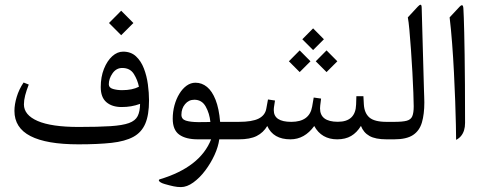

<svg xmlns="http://www.w3.org/2000/svg" viewBox="-20 -582 2021 802"><path d="M486.2 -537.2 435.3 -485.9 486.2 -434.9 537.2 -485.9ZM308.4 -51.7Q194.7 -51.7 137.3 -76.6Q79.9 -101.6 79.9 -145.9Q79.9 -163.2 85.1 -183.4Q90.2 -203.5 100.1 -228.8L78.5 -237.3Q59.4 -209 49.9 -177.5Q40.3 -145.9 40.3 -118.8Q40.3 -48 107.3 -13.6Q174.2 20.9 307.3 20.9Q389.4 20.9 445.9 14.7Q502.4 8.4 536.9 -10.3Q571.3 -29 586.9 -65.5Q602.5 -101.9 602.5 -162.4Q602.5 -194.4 597.7 -229.7Q593 -265.1 581 -296.1Q569.1 -327.1 548 -346.7Q527 -366.3 494.3 -366.3Q470.1 -366.3 448.8 -347.1Q427.6 -327.8 414.2 -294.3Q400.8 -260.7 400.8 -218.2Q400.8 -175.3 424.5 -155.1Q448.1 -134.9 488.1 -134.9Q509.4 -134.9 527.7 -138.1Q546 -141.2 565.1 -148.1Q564.7 -116.2 555 -97Q545.3 -77.7 518.7 -68Q492.1 -58.3 441.5 -55Q390.9 -51.7 308.4 -51.7ZM434.5 -229.6Q434.5 -253.4 450.1 -275.8Q465.7 -298.1 490.6 -298.1Q523.3 -298.1 539.1 -273Q554.8 -247.9 560.3 -219.7Q546.8 -212.7 529.2 -209Q511.6 -205.4 489.9 -205.4Q469 -205.4 451.8 -210.5Q434.5 -215.6 434.5 -229.6Z M796.5 -236.5Q776.7 -236.5 759.4 -224.1Q742.2 -211.6 729.2 -190.3Q716.2 -169.1 708.8 -142.1Q701.5 -115.1 701.5 -86.2Q701.5 -39.2 728.8 -19.6Q756.1 0 806.4 0H861.8Q816.3 116.2 647.6 166.9Q641.7 168.7 644.3 173.8Q645.4 175.7 647.4 177.3Q649.4 179 652.4 180.6Q655.3 182.3 659.5 183.9Q663.7 185.6 668.9 187Q689.4 192.9 705 196.2Q720.6 199.5 735.6 199.5Q760.9 199.5 787.5 180.2Q814.1 161 837.2 130.4Q860.3 99.7 876.1 65.3Q891.8 30.8 895.9 0H954.2Q961.5 0 963.1 -8.8Q964.8 -17.6 964.8 -34.8V-37.4Q964.8 -55.4 963.1 -64.2Q961.5 -73 954.2 -73H899.5Q894.8 -128.7 880.5 -165Q866.2 -201.3 844.7 -218.9Q823.2 -236.5 796.5 -236.5ZM737.8 -102.7Q737.8 -128.7 753 -147Q768.2 -165.4 791.7 -165.4Q823.2 -165.4 839.2 -137Q855.2 -108.5 858.8 -72.6Q850.8 -72.2 837.7 -72.1Q824.7 -71.9 807.5 -71.9Q775.2 -72.2 756.5 -78.1Q737.8 -84 737.8 -102.7Z M1287.9 -463.5 1242.8 -418 1287.9 -372.9 1333 -418ZM1344 -371.5 1298.9 -326 1344 -280.9 1389.1 -326ZM1231.8 -371.5 1186.7 -326 1231.8 -280.9 1276.9 -326ZM950.1 -73Q938.8 -73 936.2 -64.2Q933.6 -55.4 933.6 -38.1V-34.5Q933.6 -17.6 936 -8.8Q938.4 0 950.1 0H977.3Q1024.2 0 1052.1 -13.9Q1079.9 -27.9 1096.4 -55.7Q1108.9 -27.9 1133.1 -13.9Q1157.3 0 1193.3 0Q1222.6 0 1247.5 -13.9Q1272.5 -27.9 1292.6 -55.7Q1307.7 -27.9 1331.9 -13.9Q1356.1 0 1388.3 0Q1422.8 0 1446.8 -14.1Q1470.8 -28.2 1487.7 -56.1Q1498.3 -28.2 1523.3 -14.1Q1548.2 0 1594.8 0H1604.7Q1612 0 1613.7 -8.8Q1615.3 -17.6 1615.3 -34.8V-37.4Q1615.3 -55.4 1613.7 -64.2Q1612 -73 1604.7 -73H1594.8Q1543.8 -73 1522.7 -91.5Q1501.7 -110 1499.8 -146.7L1498 -180.1H1468.6L1467.5 -145.6Q1465.3 -73.3 1391.3 -73.3Q1316.8 -73.3 1316.8 -129.4Q1316.8 -133.1 1317.6 -141.2L1321.2 -170.2L1290.4 -174.6L1283.8 -136.4Q1272.8 -73 1196.6 -73Q1123.6 -73 1123.6 -121.7Q1123.6 -124.7 1123.8 -127.6Q1123.9 -130.5 1124.3 -133.5L1128.7 -162.1L1099.4 -166.5L1092.4 -128.3Q1087.6 -100.5 1060.5 -86.7Q1033.4 -73 977.3 -73Z M1600.7 -73Q1589.3 -73 1586.7 -64.2Q1584.2 -55.4 1584.2 -38.1V-34.5Q1584.2 -17.6 1586.5 -8.8Q1588.9 0 1600.7 0H1626.7Q1678 0 1705.2 -18Q1732.3 -35.9 1742.4 -70.6Q1752.5 -105.2 1752.5 -154.4Q1752.5 -165.4 1751.9 -178.8Q1751.4 -192.2 1751 -204.6L1741.5 -546.8Q1741.5 -562.2 1736.9 -562.2Q1732.3 -562.2 1725 -554.1L1683.5 -509.4Q1686.8 -493.2 1690.1 -456.7Q1693.4 -420.2 1696.7 -373.7Q1700 -327.1 1702.6 -280Q1705.2 -232.9 1706.6 -194.7Q1708.1 -156.6 1708.1 -137.9Q1708.1 -110.7 1702.2 -96.6Q1696.4 -82.5 1679 -77.7Q1661.5 -73 1626.7 -73Z M1885.2 2.2Q1897.7 -4 1905.9 -14.1Q1914.2 -24.2 1918.4 -37.8Q1922.6 -51.3 1922.6 -68.6Q1922.6 -158 1922.1 -229Q1921.5 -300 1920.8 -353.9Q1920.1 -407.8 1919.1 -446.3Q1918.2 -484.8 1917.3 -509.2Q1916.4 -533.6 1915.7 -544.9Q1915.3 -553 1913.8 -556.7Q1912.4 -560.3 1909.4 -560.3Q1905.8 -560.3 1900.3 -554.5L1858.1 -509.4Q1864 -460.9 1868.5 -401.2Q1873.1 -341.4 1876.2 -279.1Q1879.4 -216.7 1881.4 -160.1Q1883.4 -103.4 1884.3 -60.5Q1885.2 -17.6 1885.2 2.2Z"/></svg>

Font: Parastoo
Style: Regular
Weight: 400
Foundry: Saber Rastikerdar (saber.rastikerdar@gmail.com)
Version: Version 3.000